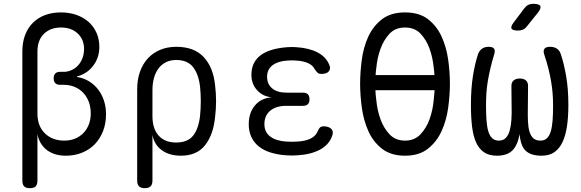

<svg xmlns="http://www.w3.org/2000/svg" viewBox="-20 -805 3040 1005"><path d="M136 180Q116 180 106.5 170.5Q97 161 97 140V-535Q97 -584 111.5 -622Q126 -660 153 -686.5Q180 -713 217 -726.5Q254 -740 299 -740Q343 -740 380 -727Q417 -714 443.5 -690.5Q470 -667 485 -633.5Q500 -600 500 -560Q500 -503 467.5 -460.5Q435 -418 383 -405V-402Q417 -397 445 -380Q473 -363 493 -337.5Q513 -312 524 -278.5Q535 -245 535 -208Q535 -159 519.5 -119Q504 -79 476.5 -50.5Q449 -22 410 -6Q371 10 325 10Q264 10 225 -20Q186 -50 176 -103V140Q176 161 166.5 170.5Q157 180 136 180ZM295 -429H314Q335 -429 354.5 -438Q374 -447 388.5 -462.5Q403 -478 411.5 -500.5Q420 -523 420 -549Q420 -598 387 -629.5Q354 -661 299 -661Q244 -661 210 -628Q176 -595 176 -535V-211Q176 -145 215 -107Q254 -69 316 -69Q347 -69 372 -79Q397 -89 415.5 -107.5Q434 -126 444.5 -152.5Q455 -179 455 -212Q455 -245 444.5 -272.5Q434 -300 415.5 -319.5Q397 -339 371 -350Q345 -361 314 -361H295Q278 -361 269.5 -369.5Q261 -378 261 -395Q261 -412 269.5 -420.5Q278 -429 295 -429Z M738 180Q718 180 708 170.5Q698 161 698 140V-337Q698 -388 712.5 -429Q727 -470 753.5 -499Q780 -528 818 -544Q856 -560 903 -560Q997 -560 1047 -505.5Q1097 -451 1106 -357Q1111 -317 1111 -275.5Q1111 -234 1106 -194Q1097 -100 1053.5 -45Q1010 10 927 10Q866 10 826.5 -19Q787 -48 778 -99V140Q778 161 768 170.5Q758 180 738 180ZM902 -59Q962 -59 990.5 -94.5Q1019 -130 1027 -197Q1031 -236 1031 -275.5Q1031 -315 1027 -353Q1019 -418 990 -454.5Q961 -491 902 -491Q873 -491 850 -480Q827 -469 811 -448.5Q795 -428 786.5 -398.5Q778 -369 778 -333V-197Q778 -131 810.5 -95Q843 -59 902 -59Z M1702 -469Q1708 -458 1707.5 -448.5Q1707 -439 1701.5 -432Q1696 -425 1686 -421.5Q1676 -418 1662 -418Q1657 -418 1652.5 -419Q1648 -420 1644 -423Q1640 -426 1636 -431Q1632 -436 1627 -443Q1618 -463 1592.5 -474.5Q1567 -486 1531 -488Q1519 -489 1507.5 -489Q1496 -489 1484 -488Q1435 -485 1406.5 -463.5Q1378 -442 1378 -403Q1378 -365 1404.5 -342.5Q1431 -320 1480 -320H1565Q1583 -320 1591.5 -311.5Q1600 -303 1600 -285Q1600 -268 1591.5 -259.5Q1583 -251 1565 -251H1478Q1425 -251 1394.5 -225.5Q1364 -200 1364 -155Q1364 -113 1395 -90Q1426 -67 1479 -64Q1493 -63 1507.5 -63Q1522 -63 1536 -64Q1578 -66 1605.5 -79.5Q1633 -93 1643 -118Q1646 -125 1649 -130Q1652 -135 1655.5 -138Q1659 -141 1664 -142.5Q1669 -144 1674 -144Q1688 -144 1698.5 -140Q1709 -136 1715 -129.5Q1721 -123 1722 -113.5Q1723 -104 1718 -92Q1701 -46 1653.5 -21Q1606 4 1536 8Q1522 9 1507.5 9Q1493 9 1479 8Q1434 5 1397 -6.5Q1360 -18 1334.5 -38.5Q1309 -59 1295.5 -88.5Q1282 -118 1282 -154Q1282 -214 1314 -252.5Q1346 -291 1402 -296Q1355 -300 1325.5 -333Q1296 -366 1296 -413Q1296 -448 1309 -474Q1322 -500 1346.5 -517.5Q1371 -535 1406 -545Q1441 -555 1484 -558Q1496 -559 1507.5 -559Q1519 -559 1531 -558Q1596 -554 1640.5 -531.5Q1685 -509 1702 -469Z M2100 10Q2026 10 1979.5 -26.5Q1933 -63 1908 -119Q1883 -175 1874 -241Q1865 -307 1865 -367Q1865 -425 1873.5 -490.5Q1882 -556 1907 -611.5Q1932 -667 1978.5 -703.5Q2025 -740 2100 -740Q2175 -740 2221 -704Q2267 -668 2292 -612.5Q2317 -557 2326 -492Q2335 -427 2335 -368Q2335 -308 2326 -241.5Q2317 -175 2291.5 -119Q2266 -63 2220 -26.5Q2174 10 2100 10ZM2100 -69Q2150 -69 2181 -102Q2212 -135 2228.5 -181Q2245 -227 2250 -279Q2253 -308 2255 -333H1945Q1946 -308 1950 -278Q1955 -227 1971.5 -181Q1988 -135 2019 -102Q2050 -69 2100 -69ZM2254 -412Q2253 -431 2250 -453Q2245 -504 2228.5 -550Q2212 -596 2181.5 -628.5Q2151 -661 2100 -661Q2049 -661 2018.5 -628Q1988 -595 1971.5 -549Q1955 -503 1950 -452Q1947 -431 1946 -412Z M2859 -560Q2881 -560 2895.5 -550Q2910 -540 2916 -520Q2932 -472 2943.5 -406Q2955 -340 2955 -254Q2955 -194 2948 -145.5Q2941 -97 2925 -62.5Q2909 -28 2882.5 -9Q2856 10 2815 10Q2760 10 2732.5 -15Q2705 -40 2700 -103Q2689 -43 2661 -16.5Q2633 10 2581 10Q2540 10 2513.5 -8Q2487 -26 2472 -59.5Q2457 -93 2451 -142Q2445 -191 2445 -254Q2445 -341 2455.5 -407Q2466 -473 2482 -521Q2489 -540 2503 -550Q2517 -560 2538 -560Q2559 -560 2566 -550.5Q2573 -541 2567 -521Q2555 -482 2547 -447.5Q2539 -413 2533.5 -381Q2528 -349 2526 -317.5Q2524 -286 2524 -251Q2524 -208 2526.5 -174.5Q2529 -141 2536 -117.5Q2543 -94 2556.5 -81.5Q2570 -69 2591 -69Q2615 -69 2628.5 -84Q2642 -99 2648.5 -123.5Q2655 -148 2657 -179.5Q2659 -211 2658 -246L2657 -352Q2656 -373 2668 -383.5Q2680 -394 2701 -394Q2722 -394 2733.5 -383.5Q2745 -373 2744 -352L2743 -243Q2742 -203 2743.5 -170.5Q2745 -138 2751.5 -116Q2758 -94 2771.5 -81.5Q2785 -69 2809 -69Q2830 -69 2843 -81.5Q2856 -94 2863 -117.5Q2870 -141 2872.5 -174.5Q2875 -208 2875 -251Q2875 -286 2872.5 -317Q2870 -348 2864.5 -380Q2859 -412 2850.5 -446Q2842 -480 2829 -519Q2822 -540 2830 -550Q2838 -560 2859 -560ZM2738 -667Q2729 -655 2717.5 -650Q2706 -645 2692 -645Q2663 -645 2657.5 -655.5Q2652 -666 2670 -689L2724 -761Q2733 -773 2744.5 -779Q2756 -785 2771 -785Q2802 -785 2808 -773.5Q2814 -762 2795 -738Z"/></svg>

Font: Maple Mono Light
Style: Regular
Weight: 300
Monospace: yes
Designer: subframe7536
Version: Version 7.000